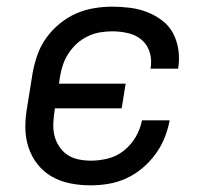

<svg xmlns="http://www.w3.org/2000/svg" viewBox="-20 -548 640 576"><path d="M252 8Q220 8 190 2Q160 -4 135 -18.5Q110 -33 92 -56Q74 -79 65 -107.5Q56 -136 56 -167Q56 -198 62 -230L78 -330Q83 -357 92.5 -384Q102 -411 119 -434.5Q136 -458 159 -477Q182 -496 208.5 -507.5Q235 -519 262.5 -523.5Q290 -528 317 -528Q344 -528 371 -524.5Q398 -521 422 -511.5Q446 -502 466.5 -486.5Q487 -471 499 -448.5Q511 -426 515 -399.5Q519 -373 515 -346L514 -342H431L432 -344Q436 -369 429 -391.5Q422 -414 405 -428.5Q388 -443 364.5 -448.5Q341 -454 317 -454Q299 -454 280.5 -451Q262 -448 244 -439.5Q226 -431 211.5 -418Q197 -405 186 -388.5Q175 -372 169 -354Q163 -336 160 -318L157 -297H357L345 -223H145L144 -218Q141 -199 140 -179.5Q139 -160 143 -142.5Q147 -125 157 -109.5Q167 -94 181.5 -84Q196 -74 214.5 -70Q233 -66 253 -66Q278 -66 304 -72.5Q330 -79 351.5 -96Q373 -113 387 -137Q401 -161 406 -187H489Q484 -160 473.5 -134Q463 -108 446 -85Q429 -62 407 -43.5Q385 -25 359 -13Q333 -1 305.5 3.5Q278 8 252 8Z"/></svg>

Font: Iosevka Custom Oblique
Style: Regular
Weight: 400
Italic angle: -9°
Designer: Belleve Invis
Foundry: Belleve Invis
Version: Version 27.0.1